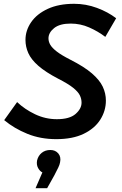

<svg xmlns="http://www.w3.org/2000/svg" viewBox="-20 -721 643 1010"><path d="M2 -89 70 -184Q110 -146 164.5 -120Q219 -94 279 -94Q346 -94 377.5 -121.5Q409 -149 409 -181Q409 -201 400 -219.5Q391 -238 365 -259Q339 -280 286 -307Q219 -342 181.5 -375Q144 -408 129 -441.5Q114 -475 114 -511Q114 -561 144 -604.5Q174 -648 231.5 -674.5Q289 -701 370 -701Q432 -701 490 -679.5Q548 -658 591 -625L534 -527Q496 -556 449.5 -576.5Q403 -597 352 -597Q294 -597 264.5 -573Q235 -549 235 -519Q235 -502 244.5 -485.5Q254 -469 278.5 -450Q303 -431 350 -407Q423 -370 463.5 -335Q504 -300 520.5 -265Q537 -230 537 -192Q537 -138 507.5 -91.5Q478 -45 420 -17Q362 11 276 11Q193 11 124 -17Q55 -45 2 -89ZM296 133Q294 145 286.5 160.5Q279 176 266 201L228 269H167L203 186Q190 180 180.5 163Q171 146 175 123Q181 98 199.5 83Q218 68 245 68Q271 68 286.5 86Q302 104 296 133Z"/></svg>

Font: Radio Canada Medium
Style: Italic
Weight: 500
Italic angle: -12°
Designer: Charles Daoud, Etienne Aubert Bonn, Alexandre Saumier Demers, Jacques Le Bailly
Foundry: Radio-Canada
Version: Version 2.104; ttfautohint (v1.8.4.7-5d5b);gftools[0.9.28.de